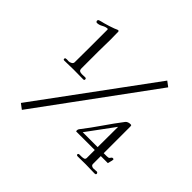

<svg xmlns="http://www.w3.org/2000/svg" viewBox="-205 -1051 1410 1410"><g transform="rotate(45 500.0 -346.0)"><path d="M619 -89H774Q774 -142 774.5 -195Q775 -248 775 -301ZM358 -376Q358 -366 348 -366Q323 -366 297 -366.5Q271 -367 245 -367Q222 -367 198.5 -366Q175 -365 152 -365Q141 -365 141 -374Q141 -382 147.5 -383.5Q154 -385 159 -385Q164 -385 169 -384.5Q174 -384 178 -384Q189 -384 201.5 -391Q214 -398 214 -411Q214 -452 214.5 -493Q215 -534 215 -575V-749Q215 -756 211 -756Q192 -756 169 -743Q146 -730 125 -730Q121 -730 117.5 -734Q114 -738 114 -742Q114 -752 123 -755Q133 -759 143.5 -761Q154 -763 164 -766Q205 -777 245 -792Q251 -794 260 -798.5Q269 -803 274 -803Q282 -803 282 -792Q282 -781 282 -776Q282 -760 282.5 -745Q283 -730 283 -714Q283 -683 282 -653Q281 -623 281 -592V-415Q281 -397 289.5 -391.5Q298 -386 314 -386Q322 -386 330.5 -386.5Q339 -387 347 -387Q358 -387 358 -376ZM830 -766 187 111 146 80 790 -796ZM920 -106Q920 -94 916 -82.5Q912 -71 910 -59H837V22Q837 33 845 38.5Q853 44 863 44Q871 44 880 43Q889 42 897 42Q901 42 904.5 46Q908 50 908 54Q908 61 903.5 62.5Q899 64 894 64Q871 64 848 63Q825 62 802 62Q781 62 760 62.5Q739 63 718 63Q714 63 710 61Q706 59 706 55Q706 44 718.5 44Q731 44 738 44Q749 44 761.5 41Q774 38 774 23V-59H581Q579 -61 579 -69Q579 -79 585 -86Q638 -154 686.5 -225Q735 -296 787 -364Q794 -372 804.5 -375.5Q815 -379 825 -379Q834 -379 835.5 -376Q837 -373 837 -365V-89H868Q886 -89 891.5 -94.5Q897 -100 900 -105.5Q903 -111 911 -111Q913 -111 916.5 -110Q920 -109 920 -106Z"/></g></svg>

Font: Kaisei Tokumin Medium
Style: Regular
Weight: 500
Designer: Font-Kai, 金井和夫
Foundry: KAZUO KANAI
Version: Version 5.003